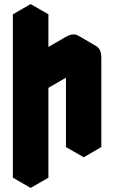

<svg xmlns="http://www.w3.org/2000/svg" viewBox="-20 -870 560 940"><path d="M303 -590 390 -640Q424 -660 450 -645Q476 -630 476 -590V-150L390 -100V-540L217 -440V0L130 50V-750L217 -800V-440Q217 -467 229 -496.5Q241 -526 260.5 -551.5Q280 -577 303 -590ZM390 -540V-100L303 -150V-590ZM450 -645Q424 -660 390 -640L303 -590Q280 -577 260.5 -551.5Q241 -526 229 -496.5Q217 -467 217 -440L130 -490Q130 -517 142 -546.5Q154 -576 174 -601.5Q194 -627 217 -640L303 -690Q338 -710 364 -695ZM217 -800 130 -750 43 -800 130 -850ZM130 -750V50L43 0V-800Z"/></svg>

Font: Nabla
Style: Regular
Weight: 400
Designer: Arthur Reinders Folmer
Foundry: Typearture
Version: Version 1.002